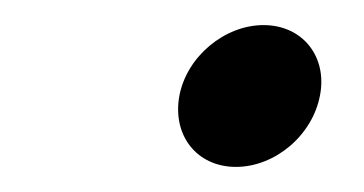

<svg xmlns="http://www.w3.org/2000/svg" viewBox="-20 -329 290 153"><path d="M123 -253C117 -221 137 -196 168 -196C199 -196 229 -221 235 -253C241 -284 221 -309 190 -309C159 -309 129 -284 123 -253Z"/></svg>

Font: Libertinus Sans
Style: Italic
Weight: 400
Italic angle: -12°
Designer: Philipp H. Poll, Khaled Hosny
Foundry: Caleb Maclennan
Version: Version 7.050;RELEASE